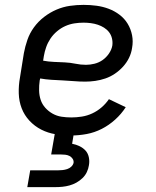

<svg xmlns="http://www.w3.org/2000/svg" viewBox="-20 -548 640 788"><path d="M273 8Q240 8 208.5 3Q177 -2 149.5 -16Q122 -30 101 -52.5Q80 -75 69 -103.5Q58 -132 57 -164.5Q56 -197 62 -230L78 -330Q83 -357 92.5 -384.5Q102 -412 119.5 -436Q137 -460 161 -478.5Q185 -497 212 -508.5Q239 -520 267 -524Q295 -528 323 -528Q350 -528 376 -524.5Q402 -521 426 -512Q450 -503 470.5 -487.5Q491 -472 504 -450.5Q517 -429 522 -403.5Q527 -378 522 -351Q519 -330 509.5 -310.5Q500 -291 485 -274.5Q470 -258 451.5 -245.5Q433 -233 412.5 -226Q392 -219 371 -216Q350 -213 330 -213Q306 -213 283 -215Q260 -217 237 -218Q214 -219 190.5 -220.5Q167 -222 145 -226L143 -218Q140 -197 140.5 -176.5Q141 -156 147 -138Q153 -120 166 -105.5Q179 -91 196 -81.5Q213 -72 232.5 -69Q252 -66 273 -66Q294 -66 316 -69.5Q338 -73 358.5 -82.5Q379 -92 396.5 -107Q414 -122 427 -141L496 -108Q478 -80 452.5 -57Q427 -34 397.5 -19Q368 -4 336 2Q304 8 273 8ZM333 -282Q350 -282 368 -286.5Q386 -291 401 -301.5Q416 -312 427 -328Q438 -344 441 -361Q443 -376 439.5 -390.5Q436 -405 427.5 -416Q419 -427 407 -434.5Q395 -442 381.5 -446.5Q368 -451 353 -453Q338 -455 323 -455Q304 -455 285 -452Q266 -449 248 -441Q230 -433 214 -419.5Q198 -406 187 -389.5Q176 -373 169.5 -354.5Q163 -336 160 -318L157 -299Q178 -295 200.5 -294Q223 -293 245.5 -292Q268 -291 289.5 -286.5Q311 -282 333 -282ZM92 220 104 151H219Q228 151 237 150Q246 149 255.5 146Q265 143 272.5 136Q280 129 282 120Q283 111 278 103.5Q273 96 265 92Q257 88 248 87Q239 86 230 86H190L205 0H283L276 42Q292 45 306.5 52Q321 59 331 70Q341 81 344.5 97Q348 113 345 130Q343 144 336.5 158Q330 172 318.5 183Q307 194 293.5 201.5Q280 209 265.5 213Q251 217 236.5 218.5Q222 220 207 220Z"/></svg>

Font: Iosevka SS04 Extended
Style: Italic
Weight: 400
Width: 7
Italic angle: -9°
Monospace: yes
Designer: Belleve Invis
Foundry: Belleve Invis
Version: Version 19.0.0; ttfautohint (v1.8.4)